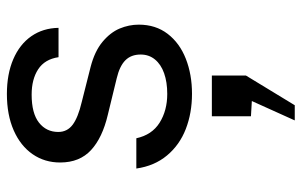

<svg xmlns="http://www.w3.org/2000/svg" viewBox="-179 -388 875 557"><g transform="rotate(-90 258.5 -109.5)"><path d="M48.1 -151.5H135.9Q145.7 -106.2 181 -84Q216.4 -61.8 264.5 -61.8Q298.7 -61.8 324.5 -70.9Q350.2 -80 364.5 -97.5Q378.8 -114.9 378.8 -139Q378.8 -166.6 362.1 -183.3Q345.4 -200 309.9 -208.4L204.1 -234.2Q137.5 -249.8 101.7 -282.8Q65.8 -315.8 65.6 -371.9Q65.4 -417.2 89.6 -452.3Q113.8 -487.4 158.7 -507.2Q203.7 -527 264.4 -527Q322.2 -527 365.2 -508.5Q408.3 -490 431.9 -456.2Q455.4 -422.4 456.2 -377.2H371.1Q365.2 -417.1 336.1 -436.2Q307 -455.2 262.5 -455.2Q208.4 -455.2 181.3 -434Q154.2 -412.7 154.2 -377.9Q154.2 -351.9 175.3 -336.1Q196.3 -320.4 241 -309.9L342.6 -284.2Q388 -272.5 415.4 -249.8Q442.8 -227 454.2 -199.9Q465.5 -172.8 465.5 -144.4Q465.5 -95.4 438.8 -60.6Q412.1 -25.8 366.5 -7.9Q320.9 10 264.9 10Q209.2 10 162.8 -8Q116.4 -26 86 -62.5Q55.5 -99 48.1 -151.5ZM243.9 183.6 199.7 181V67.6H317.9V166.4L231.7 308.1H187.7Z"/></g></svg>

Font: Public Sans VF
Style: Regular
Weight: 400
Designer: Pablo Impallari, Rodrigo Fuenzalida (Modified by Dan O. Williams and USWDS)
Version: Version 1.003